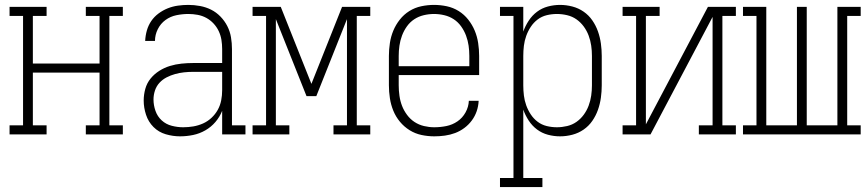

<svg xmlns="http://www.w3.org/2000/svg" viewBox="-20 -548 3540 783"><path d="M19 0V-37H74V-483H19V-520H170V-483H114V-289H386V-483H330V-520H481V-483H426V-37H481V0H330V-37H386V-252H114V-37H170V0Z M714 8Q685 8 656 -0.5Q627 -9 606 -30Q585 -51 575.5 -80Q566 -109 566 -138Q566 -162 572.5 -185.5Q579 -209 594 -227.5Q609 -246 629.5 -259Q650 -272 673 -279Q696 -286 720 -288.5Q744 -291 768 -291H886V-348Q886 -367 883 -385.5Q880 -404 872 -421Q864 -438 851 -452Q838 -466 821.5 -475Q805 -484 786 -487.5Q767 -491 748 -491Q724 -491 699.5 -486Q675 -481 655 -466.5Q635 -452 623.5 -429Q612 -406 612 -381H572Q573 -403 579 -424Q585 -445 597 -462.5Q609 -480 626.5 -493Q644 -506 664 -514Q684 -522 705.5 -525Q727 -528 748 -528Q772 -528 796 -523.5Q820 -519 841 -508.5Q862 -498 879 -480.5Q896 -463 907 -441.5Q918 -420 922 -396Q926 -372 926 -348V-37H981V0H886V-96Q876 -71 858.5 -50.5Q841 -30 817.5 -16.5Q794 -3 767.5 2.5Q741 8 714 8ZM727 -29Q748 -29 768.5 -32.5Q789 -36 808 -44.5Q827 -53 842.5 -67.5Q858 -82 868 -100Q878 -118 882 -138.5Q886 -159 886 -180V-255H768Q749 -255 730.5 -253Q712 -251 694 -246Q676 -241 659.5 -232.5Q643 -224 630.5 -210.5Q618 -197 612 -179Q606 -161 606 -142Q606 -119 614 -96Q622 -73 639.5 -57Q657 -41 680.5 -35Q704 -29 727 -29Z M1010 0V-37H1065V-483H1010V-520H1125L1250 -206L1375 -520H1490V-483H1435V-37H1490V0H1340V-37H1395V-470L1270 -156H1230L1105 -470V-37H1160V0Z M1751 8Q1725 8 1699 2.5Q1673 -3 1650.5 -17Q1628 -31 1611 -51.5Q1594 -72 1584 -96.5Q1574 -121 1570 -147.5Q1566 -174 1566 -200V-320Q1566 -346 1570 -372.5Q1574 -399 1584 -423Q1594 -447 1610.5 -468Q1627 -489 1649.5 -503Q1672 -517 1698 -522.5Q1724 -528 1750 -528Q1776 -528 1802 -522.5Q1828 -517 1850.5 -503Q1873 -489 1889.5 -468Q1906 -447 1916 -423Q1926 -399 1930 -372.5Q1934 -346 1934 -320V-242H1606V-200Q1606 -179 1609 -157.5Q1612 -136 1619.5 -116.5Q1627 -97 1640 -79.5Q1653 -62 1670.5 -50.5Q1688 -39 1709 -34Q1730 -29 1751 -29Q1776 -29 1800.5 -34Q1825 -39 1845.5 -53Q1866 -67 1878.5 -89.5Q1891 -112 1892 -137H1932Q1931 -115 1924 -94.5Q1917 -74 1904 -56.5Q1891 -39 1873.5 -26Q1856 -13 1836 -5.5Q1816 2 1794.5 5Q1773 8 1751 8ZM1606 -278H1894V-320Q1894 -341 1891 -362Q1888 -383 1880.5 -403Q1873 -423 1860.5 -440.5Q1848 -458 1830.5 -469.5Q1813 -481 1792 -486Q1771 -491 1750 -491Q1729 -491 1708 -486Q1687 -481 1669.5 -469.5Q1652 -458 1639.5 -440.5Q1627 -423 1619.5 -403Q1612 -383 1609 -362Q1606 -341 1606 -320Z M2019 215V178H2074V-483H2019V-520H2114V-419Q2122 -442 2136 -463.5Q2150 -485 2170 -500Q2190 -515 2214.5 -521.5Q2239 -528 2264 -528Q2289 -528 2314 -521.5Q2339 -515 2360 -500.5Q2381 -486 2395.5 -465Q2410 -444 2418.5 -420Q2427 -396 2430.5 -370.5Q2434 -345 2434 -320V-200Q2434 -175 2430.5 -149.5Q2427 -124 2418.5 -100Q2410 -76 2395.5 -55Q2381 -34 2360 -19.5Q2339 -5 2314 1.5Q2289 8 2264 8Q2239 8 2214.5 1.5Q2190 -5 2170 -20Q2150 -35 2136 -56.5Q2122 -78 2114 -101V178H2192V215ZM2251 -29Q2272 -29 2293 -34Q2314 -39 2331 -51Q2348 -63 2360.5 -80Q2373 -97 2380.5 -117Q2388 -137 2391 -158Q2394 -179 2394 -200V-320Q2394 -341 2391 -362Q2388 -383 2380.5 -403Q2373 -423 2360.5 -440Q2348 -457 2331 -469Q2314 -481 2293 -486Q2272 -491 2251 -491Q2230 -491 2209.5 -486Q2189 -481 2172.5 -468.5Q2156 -456 2144.5 -438.5Q2133 -421 2126 -401.5Q2119 -382 2116.5 -361.5Q2114 -341 2114 -320V-200Q2114 -179 2116.5 -158.5Q2119 -138 2126 -118.5Q2133 -99 2144.5 -81.5Q2156 -64 2172.5 -51.5Q2189 -39 2209.5 -34Q2230 -29 2251 -29Z M2519 0V-37H2574V-483H2519V-520H2670V-483H2614V-41L2867 -520H2981V-483H2926V-37H2981V0H2830V-37H2886V-479L2633 0Z M3010 0V-37H3065V-483H3010V-520H3105V-37H3230V-520H3270V-37H3395V-520H3490V-483H3435V-37H3490V0Z"/></svg>

Font: Iosevka Curly Slab Extralight
Style: Regular
Weight: 200
Monospace: yes
Designer: Belleve Invis
Foundry: Belleve Invis
Version: Version 22.1.2; ttfautohint (v1.8.4)